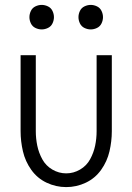

<svg xmlns="http://www.w3.org/2000/svg" viewBox="-20 -755 540 783"><path d="M150 -635Q137 -635 124.5 -641Q112 -647 106 -659.5Q100 -672 100 -685Q100 -698 106 -710.5Q112 -723 124.5 -729Q137 -735 150 -735Q163 -735 175.5 -729Q188 -723 194 -710.5Q200 -698 200 -685Q200 -672 194 -659.5Q188 -647 175.5 -641Q163 -635 150 -635ZM350 -635Q337 -635 324.5 -641Q312 -647 306 -659.5Q300 -672 300 -685Q300 -698 306 -710.5Q312 -723 324.5 -729Q337 -735 350 -735Q363 -735 375.5 -729Q388 -723 394 -710.5Q400 -698 400 -685Q400 -672 394 -659.5Q388 -647 375.5 -641Q363 -635 350 -635ZM250 8Q208 8 170 -10Q132 -28 107.5 -62.5Q83 -97 73.5 -138Q64 -179 64 -220V-530H126V-220Q126 -190 132 -161Q138 -132 152.5 -105.5Q167 -79 193.5 -63.5Q220 -48 250 -48Q280 -48 306.5 -63.5Q333 -79 347.5 -105.5Q362 -132 368 -161Q374 -190 374 -220V-530H436V-220Q436 -179 426.5 -138Q417 -97 392.5 -62.5Q368 -28 330 -10Q292 8 250 8Z"/></svg>

Font: Iosevka SS01 Light
Style: Regular
Weight: 300
Monospace: yes
Designer: Belleve Invis
Foundry: Belleve Invis
Version: 2.3.3; ttfautohint (v1.8.3)